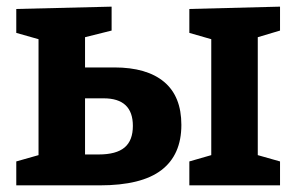

<svg xmlns="http://www.w3.org/2000/svg" viewBox="-20 -558 891 578"><path d="M324 -355Q422 -355 474 -311.5Q526 -268 526 -182Q526 -92 466 -46Q406 0 280 0H29V-72L96 -91V-440L29 -459V-531L316 -538V-466L236 -446V-355ZM823 -538V-466L756 -446V-91L823 -72V0H550V-72L616 -91V-440L550 -459V-531ZM277 -93Q330 -93 355 -114Q380 -135 380 -179Q380 -262 292 -262H236V-93Z"/></svg>

Font: Bitter Pro
Style: Bold
Weight: 700
Designer: Sol Matas, and Bitter project Authors
Foundry: Sol Matas
Version: Version 1.010